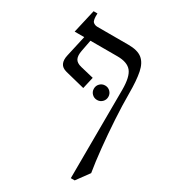

<svg xmlns="http://www.w3.org/2000/svg" viewBox="-197 -678 871 991"><g transform="rotate(30 239.0 -182.5)"><path d="M213 -215 97 -244Q69 -251 60 -270.5Q51 -290 58 -320L86 -445H29L61 -585H84Q82 -545 92 -535Q102 -525 119 -525H303Q358 -525 385.5 -503Q413 -481 422.5 -433.5Q432 -386 432 -310Q432 -238 437 -155Q442 -72 450 6.5Q458 85 468 145L413 220H390L392 -308Q392 -385 367.5 -415Q343 -445 284 -445H123L110 -377Q104 -346 112.5 -328.5Q121 -311 150 -304L229 -285ZM305 -197Q287 -197 274.5 -209.5Q262 -222 262 -240Q262 -258 274.5 -270.5Q287 -283 305 -283Q323 -283 335.5 -270.5Q348 -258 348 -240Q348 -222 335.5 -209.5Q323 -197 305 -197Z"/></g></svg>

Font: Bona Nova
Style: Regular
Weight: 400
Designer: Mateusz Machalski
Foundry: Capitalics
Version: Version 4.001; ttfautohint (v1.8.3)